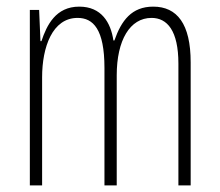

<svg xmlns="http://www.w3.org/2000/svg" viewBox="-20 -559 663 579"><path d="M442 -539C377 -539 346 -497 325 -437H322C314 -491 286 -539 219 -539C148 -539 121 -483 105 -435H102L98 -529H70V0H107V-326C107 -417 138 -505 214 -505C261 -505 295 -471 295 -354V0H332V-332C332 -438 372 -505 437 -505C484 -505 518 -467 518 -367V0H555V-371C555 -487 514 -539 442 -539Z"/></svg>

Font: Noto Sans Sinhala UI ExtraCondensed ExtraLight
Style: Regular
Weight: 200
Width: 2
Designer: Jelle Bosma - Monotype Design Team
Foundry: Monotype Imaging Inc.
Version: Version 2.006